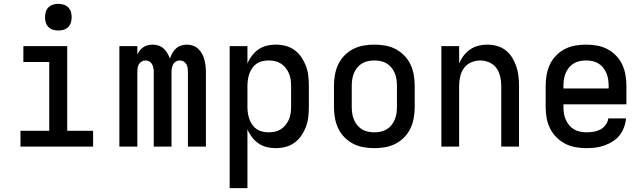

<svg xmlns="http://www.w3.org/2000/svg" viewBox="-20 -759 3328 994"><path d="M86 0V-82H235V-438H101V-520H328V-82H462V0ZM282 -601Q268 -601 254.5 -605Q241 -609 231 -619Q221 -629 217 -642.5Q213 -656 213 -670Q213 -684 217 -697.5Q221 -711 231 -721Q241 -731 254.5 -735Q268 -739 282 -739Q296 -739 309.5 -735Q323 -731 333 -721Q343 -711 347 -697.5Q351 -684 351 -670Q351 -656 347 -642.5Q343 -629 333 -619Q323 -609 309.5 -605Q296 -601 282 -601Z M598 0V-520H691V-477Q696 -488 704 -498Q712 -508 722.5 -515Q733 -522 745.5 -525Q758 -528 770 -528Q786 -528 801 -523Q816 -518 827.5 -507.5Q839 -497 847 -483Q855 -469 860 -455Q864 -469 871.5 -483Q879 -497 890.5 -507.5Q902 -518 917 -523Q932 -528 948 -528Q964 -528 979.5 -522.5Q995 -517 1006.5 -506Q1018 -495 1026 -480.5Q1034 -466 1038 -450.5Q1042 -435 1044 -419Q1046 -403 1046 -387V0H953V-387Q953 -397 951.5 -407.5Q950 -418 944.5 -427Q939 -436 930 -441Q921 -446 911 -446Q900 -446 891 -441Q882 -436 877 -427Q872 -418 870 -407.5Q868 -397 868 -387V0H776V-387Q776 -397 774 -407.5Q772 -418 767 -427Q762 -436 753 -441Q744 -446 733 -446Q723 -446 714 -441Q705 -436 699.5 -427Q694 -418 692.5 -407.5Q691 -397 691 -387V0Z M1169 215V-520H1261V-430Q1270 -452 1284.5 -471Q1299 -490 1318.5 -503.5Q1338 -517 1361 -522.5Q1384 -528 1407 -528Q1433 -528 1458.5 -521.5Q1484 -515 1505 -499.5Q1526 -484 1540.5 -462.5Q1555 -441 1564 -417Q1573 -393 1576 -367Q1579 -341 1579 -315V-205Q1579 -179 1576 -153Q1573 -127 1564 -103Q1555 -79 1540.5 -57.5Q1526 -36 1505 -20.5Q1484 -5 1458.5 1.5Q1433 8 1407 8Q1384 8 1361 2.5Q1338 -3 1318.5 -16.5Q1299 -30 1284.5 -49Q1270 -68 1261 -90V215ZM1371 -74Q1387 -74 1403.5 -77.5Q1420 -81 1434 -90Q1448 -99 1458.5 -112Q1469 -125 1475.5 -140Q1482 -155 1484.5 -171.5Q1487 -188 1487 -205V-315Q1487 -332 1484.5 -348.5Q1482 -365 1475.5 -380Q1469 -395 1458.5 -408Q1448 -421 1434 -430Q1420 -439 1403.5 -442.5Q1387 -446 1371 -446Q1355 -446 1339 -442.5Q1323 -439 1309.5 -430Q1296 -421 1286.5 -407.5Q1277 -394 1271.5 -379Q1266 -364 1263.5 -347.5Q1261 -331 1261 -315V-205Q1261 -189 1263.5 -172.5Q1266 -156 1271.5 -141Q1277 -126 1286.5 -112.5Q1296 -99 1309.5 -90Q1323 -81 1339 -77.5Q1355 -74 1371 -74Z M1918 8Q1890 8 1861.5 3Q1833 -2 1808 -15Q1783 -28 1763 -48.5Q1743 -69 1731 -94.5Q1719 -120 1714 -148Q1709 -176 1709 -205V-315Q1709 -344 1714 -372Q1719 -400 1731 -425.5Q1743 -451 1763 -471.5Q1783 -492 1808 -505Q1833 -518 1861.5 -523Q1890 -528 1918 -528Q1946 -528 1974.5 -523Q2003 -518 2028 -505Q2053 -492 2073 -471.5Q2093 -451 2105 -425.5Q2117 -400 2122 -372Q2127 -344 2127 -315V-205Q2127 -176 2122 -148Q2117 -120 2105 -94.5Q2093 -69 2073 -48.5Q2053 -28 2028 -15Q2003 -2 1974.5 3Q1946 8 1918 8ZM1918 -74Q1935 -74 1951.5 -77.5Q1968 -81 1982 -89.5Q1996 -98 2006.5 -111Q2017 -124 2023.5 -139.5Q2030 -155 2032.5 -171.5Q2035 -188 2035 -205V-315Q2035 -332 2032.5 -348.5Q2030 -365 2023.5 -380.5Q2017 -396 2006.5 -409Q1996 -422 1982 -430.5Q1968 -439 1951.5 -442.5Q1935 -446 1918 -446Q1901 -446 1884.5 -442.5Q1868 -439 1854 -430.5Q1840 -422 1829.5 -409Q1819 -396 1812.5 -380.5Q1806 -365 1803.5 -348.5Q1801 -332 1801 -315V-205Q1801 -188 1803.5 -171.5Q1806 -155 1812.5 -139.5Q1819 -124 1829.5 -111Q1840 -98 1854 -89.5Q1868 -81 1884.5 -77.5Q1901 -74 1918 -74Z M2265 0V-520H2357V-430Q2366 -452 2380.5 -471Q2395 -490 2414 -503Q2433 -516 2456 -522Q2479 -528 2503 -528Q2528 -528 2553 -521Q2578 -514 2598 -498.5Q2618 -483 2631.5 -461Q2645 -439 2653 -415Q2661 -391 2664 -366Q2667 -341 2667 -315V0H2575V-315Q2575 -339 2569.5 -363Q2564 -387 2550 -406.5Q2536 -426 2513 -436Q2490 -446 2466 -446Q2442 -446 2419 -436Q2396 -426 2382 -406.5Q2368 -387 2362.5 -363Q2357 -339 2357 -315V0Z M3016 8Q2988 8 2959.5 3Q2931 -2 2906 -15Q2881 -28 2860.5 -48.5Q2840 -69 2827.5 -94.5Q2815 -120 2810 -148Q2805 -176 2805 -205V-315Q2805 -344 2810 -372Q2815 -400 2827 -425.5Q2839 -451 2859 -471.5Q2879 -492 2904 -505Q2929 -518 2957.5 -523Q2986 -528 3014 -528Q3042 -528 3070.5 -523Q3099 -518 3124 -505Q3149 -492 3169 -471.5Q3189 -451 3201 -425.5Q3213 -400 3218 -372Q3223 -344 3223 -315V-219H2897V-205Q2897 -188 2899.5 -171.5Q2902 -155 2909 -139.5Q2916 -124 2926.5 -111Q2937 -98 2951.5 -89.5Q2966 -81 2982.5 -77.5Q2999 -74 3016 -74Q3035 -74 3053.5 -77Q3072 -80 3088 -88.5Q3104 -97 3115.5 -112.5Q3127 -128 3129 -146H3221Q3219 -123 3210.5 -100Q3202 -77 3187.5 -58.5Q3173 -40 3152.5 -27Q3132 -14 3109.5 -6Q3087 2 3063.5 5Q3040 8 3016 8ZM2897 -301H3131V-315Q3131 -332 3128.5 -348.5Q3126 -365 3119.5 -380.5Q3113 -396 3102.5 -409Q3092 -422 3078 -430.5Q3064 -439 3047.5 -442.5Q3031 -446 3014 -446Q2997 -446 2980.5 -442.5Q2964 -439 2950 -430.5Q2936 -422 2925.5 -409Q2915 -396 2908.5 -380.5Q2902 -365 2899.5 -348.5Q2897 -332 2897 -315Z"/></svg>

Font: Iosevka Semi-Condensed Medium
Style: Regular
Weight: 500
Monospace: yes
Designer: Belleve Invis
Foundry: Belleve Invis
Version: Version 27.3.5